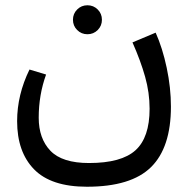

<svg xmlns="http://www.w3.org/2000/svg" viewBox="-20 -450 724 729"><path d="M629 -45Q629 110 553.5 184.5Q478 259 310 259Q174 259 109.5 193Q45 127 45 10Q45 -90 92 -186L155 -167Q127 -90 127 -3Q127 76 171.5 122.5Q216 169 318 169Q441 169 494.5 120.5Q548 72 548 -37Q548 -98 531 -158.5Q514 -219 483 -289L571 -326Q597 -268 613 -192.5Q629 -117 629 -45ZM257 -375Q257 -398 273 -414Q289 -430 312 -430Q335 -430 351 -414Q367 -398 367 -375Q367 -352 351 -336Q335 -320 312 -320Q289 -320 273 -336Q257 -352 257 -375Z"/></svg>

Font: Fira GO
Style: Regular
Weight: 400
Designer: Carrois Corporate
Foundry: Carrois Corporate GbR
Version: Version 0.300